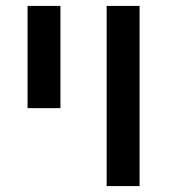

<svg xmlns="http://www.w3.org/2000/svg" viewBox="-20 -628 573 648"><path d="M73 -608H184V-263H73ZM340 -608H451V0H340Z"/></svg>

Font: IBM Plex Sans Hebrew Medium
Style: Regular
Weight: 500
Designer: Mike Abbink, Paul van der Laan, Pieter van Rosmalen, Yanek Iontef
Foundry: Bold Monday
Version: Version 1.2